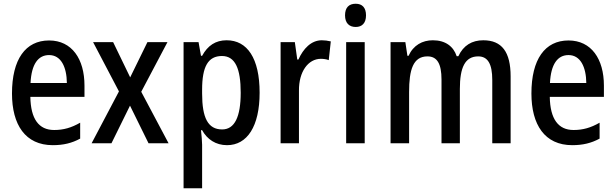

<svg xmlns="http://www.w3.org/2000/svg" viewBox="-20 -765 3284 1025"><path d="M242 -549C116 -549 44 -448 44 -266C44 -99 115 10 262 10C318 10 364 -1 408 -25V-110C361 -83 319 -71 269 -71C187 -71 144 -130 142 -248H431V-308C431 -450 364 -549 242 -549ZM242 -471C306 -471 336 -407 337 -322H143C148 -423 184 -471 242 -471Z M615 -277 469 0H575L674 -201L773 0H880L734 -275L874 -540H767L675 -352L584 -540H477Z M1190 -550C1131 -550 1089 -522 1059 -467H1053L1040 -540H960V240H1059V8C1059 -12 1056 -40 1053 -70H1059C1086 -21 1132 10 1192 10C1300 10 1366 -91 1366 -270C1366 -454 1300 -550 1190 -550ZM1165 -466C1236 -466 1265 -398 1265 -270C1265 -142 1233 -74 1166 -74C1090 -74 1059 -136 1059 -266V-286C1059 -410 1091 -466 1165 -466Z M1698 -550C1641 -550 1599 -505 1573 -447H1567L1554 -540H1478V0H1576V-281C1575 -382 1625 -451 1693 -451C1706 -451 1723 -449 1735 -444L1746 -544C1730 -548 1713 -550 1698 -550Z M1879 -745C1843 -745 1822 -725 1822 -683C1822 -642 1844 -621 1879 -621C1913 -621 1934 -642 1934 -683C1934 -724 1914 -745 1879 -745ZM1927 -540H1828V0H1927Z M2560 -550C2500 -550 2454 -523 2427 -465H2418C2401 -517 2358 -550 2291 -550C2235 -550 2187 -524 2161 -467H2155L2144 -540H2065V0H2164V-274C2164 -392 2185 -464 2262 -464C2313 -464 2337 -426 2337 -340V0H2435V-290C2435 -404 2462 -464 2533 -464C2584 -464 2608 -424 2608 -338V0H2706V-357C2706 -488 2659 -550 2560 -550Z M3015 -549C2889 -549 2817 -448 2817 -266C2817 -99 2888 10 3035 10C3091 10 3137 -1 3181 -25V-110C3134 -83 3092 -71 3042 -71C2960 -71 2917 -130 2915 -248H3204V-308C3204 -450 3137 -549 3015 -549ZM3015 -471C3079 -471 3109 -407 3110 -322H2916C2921 -423 2957 -471 3015 -471Z"/></svg>

Font: Noto Sans Tamil Condensed Medium
Style: Regular
Weight: 500
Width: 3
Designer: Jelle Bosma - Monotype Design Team
Foundry: Monotype Imaging Inc.
Version: Version 2.004